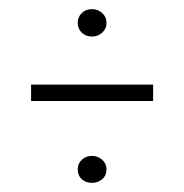

<svg xmlns="http://www.w3.org/2000/svg" viewBox="-20 -494 403 420"><path d="M48 -273V-309H315V-273ZM181 -94Q168 -94 159 -102Q150 -110 150 -124Q150 -136 159 -144.5Q168 -153 181 -153Q194 -153 203.5 -144.5Q213 -136 213 -124Q213 -110 203.5 -102Q194 -94 181 -94ZM181 -414Q168 -414 159 -422.5Q150 -431 150 -444Q150 -457 159 -465.5Q168 -474 181 -474Q194 -474 203.5 -465.5Q213 -457 213 -444Q213 -431 203.5 -422.5Q194 -414 181 -414Z"/></svg>

Font: Alumni Sans Thin Light
Style: Regular
Weight: 300
Version: Version 1.018